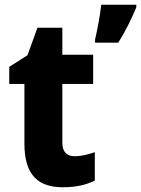

<svg xmlns="http://www.w3.org/2000/svg" viewBox="-20 -846 595 810"><path d="M555 -815V-826H407C403 -785 390 -716 381 -679V-666H479C511 -717 535 -767 555 -815ZM295 -187C262 -187 243 -205 243 -244V-492H373V-615H243V-729H138L96 -613L19 -564V-492H83V-240C83 -104 144 -56 246 -56C302 -56 345 -67 380 -84V-204C351 -194 324 -187 295 -187Z"/></svg>

Font: Noto Sans Malayalam UI SemiCondensed ExtraBold
Style: Regular
Weight: 800
Width: 4
Designer: Jelle Bosma - Monotype Design Team
Foundry: Monotype Imaging Inc.
Version: Version 2.104